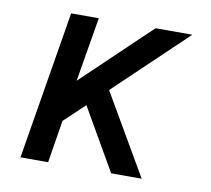

<svg xmlns="http://www.w3.org/2000/svg" viewBox="-64 -591 728 663"><g transform="rotate(10 300.0 -260.0)"><path d="M366 0 241 -217 169 -149 145 0H48L134 -520H231L193 -294L430 -520H559L309 -282L473 0Z"/></g></svg>

Font: Iosevka Custom Medium Oblique
Style: Regular
Weight: 500
Italic angle: -9°
Designer: Belleve Invis
Foundry: Belleve Invis
Version: Version 27.0.1